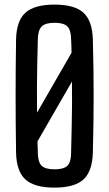

<svg xmlns="http://www.w3.org/2000/svg" viewBox="-20 -828 487 855"><path d="M223 7.5Q133 7.5 93 -29Q53 -65.5 51.5 -149.5Q50.5 -220.5 50 -282Q49.5 -343.5 49.5 -401.8Q49.5 -460 50 -520.8Q50.5 -581.5 51.5 -650.5Q53 -735 93 -771.2Q133 -807.5 223 -807.5Q312 -807.5 351.8 -771.2Q391.5 -735 393.5 -650.5Q395.5 -581.5 396.2 -520.8Q397 -460 397 -401.5Q397 -343 396.2 -281.8Q395.5 -220.5 393.5 -149.5Q391.5 -65.5 351.8 -29Q312 7.5 223 7.5ZM223 -74Q263.5 -74 279.8 -89.5Q296 -105 296.5 -145.5Q298 -207.5 299.2 -260Q300.5 -312.5 300.8 -362Q301 -411.5 300.5 -465L147 -198.5Q147.5 -185 147.8 -172Q148 -159 148.5 -145.5Q149.5 -105 166 -89.5Q182.5 -74 223 -74ZM145 -326.5 298.5 -593Q298.5 -608 298 -623.5Q297.5 -639 296.5 -654.5Q296 -694.5 279.8 -710.5Q263.5 -726.5 223 -726.5Q182.5 -726.5 166 -710.5Q149.5 -694.5 148.5 -654.5Q147 -592 145.8 -538.5Q144.5 -485 144.5 -433.8Q144.5 -382.5 145 -326.5Z"/></svg>

Font: Big Shoulders Text Thin SemiBold
Style: Regular
Weight: 600
Version: Version 2.002